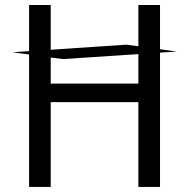

<svg xmlns="http://www.w3.org/2000/svg" viewBox="-20 -734 743 754"><path d="M608.4 -527.3V0H523.4V-333H179.2V0H94.2V-520L28.8 -528.8L94.2 -533.2V-714.4H179.2V-538.6L476.6 -558.6L523.4 -552.2V-714.4H608.4V-540.5L674.3 -531.7ZM523.4 -521.5 226.6 -502 179.2 -508.3V-405.8H523.4Z"/></svg>

Font: Lycee Sans
Style: Regular
Weight: 400
Designer: Justin Alvin
Foundry: Alkove Design
Version: Version 1.030